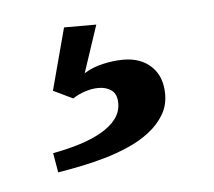

<svg xmlns="http://www.w3.org/2000/svg" viewBox="-29 -37 277 249"><g transform="rotate(-5 109.0 87.5)"><path d="M134.8 42.5Q157.7 42.5 171.4 55.7Q185.1 68.8 185.1 91.8Q185.1 106.9 177.7 118.9Q170.4 130.9 158.4 140.1Q146.5 149.4 130.9 156.2Q115.2 163.1 98.9 167.7Q82.5 172.4 66.7 175.5Q50.8 178.7 38.1 180.7L33.7 155.3Q52.7 151.9 69.1 146.7Q85.4 141.6 97.7 134.5Q109.9 127.4 116.7 118.4Q123.5 109.4 123.5 98.1Q123.5 86.4 116.7 81.3Q109.9 76.2 99.6 76.2Q91.3 76.2 82.3 79.1Q73.2 82 65.9 86.9L40.5 74.7L62 -5.9H104L83.5 55.7Q94.2 48.8 108.2 45.7Q122.1 42.5 134.8 42.5Z"/></g></svg>

Font: Parastoo Print
Style: Print
Weight: 400
Foundry: Saber Rastikerdar (saber.rastikerdar@gmail.com)
Version: Version 1.0.0-alpha5